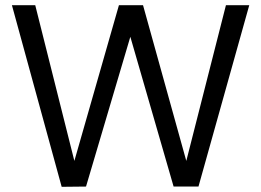

<svg xmlns="http://www.w3.org/2000/svg" viewBox="-20 -720 1007 741"><path d="M312 0 483 -578 650 0H746L942 -700H852L699 -99L532 -700H439L267 -99L116 -700H26L218 1Z"/></svg>

Font: Rootstock Sans Body
Style: Regular
Weight: 400
Designer: Colophon Foundry, Jonny Pinhorn
Foundry: Colophon Foundry
Version: Version 1.200;FEAKit 1.0